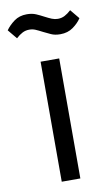

<svg xmlns="http://www.w3.org/2000/svg" viewBox="-113 -768 475 813"><g transform="rotate(-10 125.0 -362.0)"><path d="M165 0H85V-516H165ZM188 -616Q165 -616 148.5 -623.5Q132 -631 118 -638Q99 -648 87 -653Q75 -658 61 -658Q45 -658 31.5 -651Q18 -644 4 -631L-29 -671Q-15 -691 7.5 -707.5Q30 -724 62 -724Q85 -724 102 -716.5Q119 -709 132 -702Q151 -692 163.5 -687Q176 -682 189 -682Q205 -682 218.5 -689Q232 -696 246 -709L279 -669Q266 -649 243 -632.5Q220 -616 188 -616Z"/></g></svg>

Font: IBM Plex Sans
Style: Regular
Weight: 400
Designer: Mike Abbink, Paul van der Laan, Pieter van Rosmalen
Foundry: Bold Monday
Version: Version 3.201